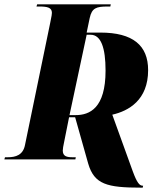

<svg xmlns="http://www.w3.org/2000/svg" viewBox="-43 -734 770 884"><path d="M607 130H614L616 121H614C600 121 588 109 568 54L474 -206C549 -223 639 -273 639 -411C639 -525 569 -584 419 -584H356L370 -651C380 -697 400 -704 452 -704H465L467 -714H128L125 -704H138C173 -704 196 -700 196 -675C196 -670 195 -661 188 -628L72 -66C63 -20 29 -10 -7 -10H-20L-23 0H304L306 -10H291C265 -10 246 -14 246 -41C246 -48 248 -61 254 -89L275 -194H303L363 19C391 115 450 130 607 130ZM305 -204H277L356 -574H374C422 -574 443 -514 443 -409C443 -236 370 -204 305 -204Z"/></svg>

Font: Noto Serif Display Condensed Black
Style: Italic
Weight: 900
Width: 3
Italic angle: -12°
Designer: Monotype Design Team
Foundry: Monotype Imaging Inc.
Version: Version 2.009